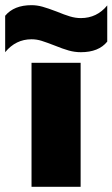

<svg xmlns="http://www.w3.org/2000/svg" viewBox="-87 -723 435 743"><path d="M-67 -662Q-33 -703 35 -703Q56 -703 77.5 -697Q99 -691 133 -678Q162 -666 183.5 -659.5Q205 -653 226 -653Q288 -653 328 -702V-562Q295 -521 226 -521Q202 -521 179 -527.5Q156 -534 124 -547Q93 -559 74 -565Q55 -571 35 -571Q-26 -571 -67 -521ZM35 -480H225V0H35Z"/></svg>

Font: Readiness ExtraBold
Style: Regular
Weight: 800
Designer: Katatrad Team
Foundry: CadsonDemak
Version: Version 1.00;January 16, 2020;FontCreator 12.0.0.2550 64-bit